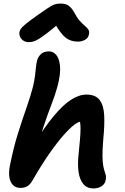

<svg xmlns="http://www.w3.org/2000/svg" viewBox="-20 -1049 701 1080"><path d="M95 8Q70 8 54 -7Q38 -22 33 -51Q28 -80 36 -119Q56 -219 81 -298.5Q106 -378 129 -443Q152 -508 166 -563Q174 -598 177 -623Q180 -648 182 -669Q184 -690 189 -710Q194 -729 210 -744.5Q226 -760 256 -760Q279 -760 296 -740.5Q313 -721 317.5 -678Q322 -635 304 -565Q291 -517 269.5 -461.5Q248 -406 225 -337Q202 -268 184 -177L162 -223Q226 -328 279.5 -393Q333 -458 379 -487.5Q425 -517 466 -517Q517 -517 540 -487Q563 -457 566 -401.5Q569 -346 561 -267Q556 -207 556.5 -171Q557 -135 561 -114.5Q565 -94 571 -77Q575 -68 576 -57Q577 -46 574 -35Q571 -15 552 -2Q533 11 505 11Q470 11 449.5 -13Q429 -37 422.5 -78Q416 -119 421 -170Q427 -228 430 -265Q433 -302 433 -324.5Q433 -347 430 -364Q409 -361 368 -321Q327 -281 274.5 -209Q222 -137 164 -36Q149 -10 133 -1Q117 8 95 8ZM141 -812Q125 -812 113 -819.5Q101 -827 94.5 -839Q88 -851 89 -866Q90 -876 96.5 -886Q103 -896 124.5 -914Q146 -932 193 -965Q227 -988 247.5 -1002.5Q268 -1017 284 -1023Q300 -1029 320 -1029Q349 -1029 365.5 -1017.5Q382 -1006 397 -980Q413 -949 429 -931.5Q445 -914 458 -903Q471 -892 477.5 -882Q484 -872 480 -855Q477 -836 459 -825.5Q441 -815 419 -815Q392 -815 370 -824.5Q348 -834 327 -859.5Q306 -885 279 -932H329Q278 -888 246 -863.5Q214 -839 195 -828Q176 -817 164 -814.5Q152 -812 141 -812Z"/></svg>

Font: Shantell Sans SemiBold
Style: Italic
Weight: 600
Italic angle: -11°
Designer: Stephen Nixon, Anya Danilova, Shantell Martin
Foundry: Arrow Type
Version: Version 1.011;[c5ecc13dd]